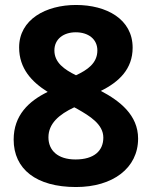

<svg xmlns="http://www.w3.org/2000/svg" viewBox="-20 -743 612 773"><path d="M286 -723C165 -723 57 -665 57 -552C57 -467 108 -413 172 -373C96 -336 35 -279 35 -181C35 -62 126 10 286 10C434 10 536 -66 536 -185C536 -280 462 -337 386 -377C459 -413 514 -465 514 -551C514 -666 409 -723 286 -723ZM285 -613C335 -613 372 -586 372 -540C372 -488 331 -461 286 -440C239 -463 199 -491 199 -540C199 -586 236 -613 285 -613ZM175 -190C175 -245 217 -282 279 -311L292 -304C341 -276 396 -243 396 -189C396 -136 359 -101 284 -101C212 -101 175 -138 175 -190Z"/></svg>

Font: Noto Sans Gujarati
Style: Bold
Weight: 700
Designer: Jelle Bosma - Monotype Design Team, Universal Thirst
Foundry: Monotype Imaging Inc.
Version: Version 2.106